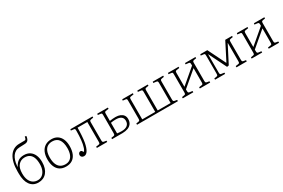

<svg xmlns="http://www.w3.org/2000/svg" viewBox="111 -2020 4827 3271"><g transform="rotate(-30 2525.0 -385.0)"><path d="M269 14Q215 14 174.5 -6.5Q134 -27 106 -66Q78 -105 64 -160.5Q50 -216 50 -284V-332Q50 -425 68 -498Q86 -571 120 -621Q154 -671 202.5 -697Q251 -723 311 -723Q329 -723 345.5 -723.5Q362 -724 378.5 -724Q395 -724 411 -724Q426 -724 434 -729.5Q442 -735 446 -748Q448 -755 451 -766Q454 -777 455 -784L483 -776Q479 -743 470 -722.5Q461 -702 448 -691Q435 -680 418 -676Q411 -674 401.5 -673Q392 -672 378 -671.5Q364 -671 341.5 -670Q319 -669 286 -668Q241 -667 206.5 -648Q172 -629 148.5 -595.5Q125 -562 111 -518.5Q97 -475 92 -422L90 -390Q118 -450 163 -483.5Q208 -517 280 -517Q349 -517 396.5 -485.5Q444 -454 469 -396.5Q494 -339 494 -261Q494 -196 478 -145Q462 -94 432 -58.5Q402 -23 360.5 -4.5Q319 14 269 14ZM278 -26Q324 -26 361 -51.5Q398 -77 420.5 -127Q443 -177 443 -249Q443 -325 423.5 -375.5Q404 -426 366 -451Q328 -476 272 -476Q198 -476 149.5 -422Q101 -368 101 -257Q101 -181 123 -130Q145 -79 185 -52.5Q225 -26 278 -26Z M812 14Q740 14 691 -18Q642 -50 617.5 -109Q593 -168 593 -249Q593 -332 619.5 -392Q646 -452 697.5 -484.5Q749 -517 823 -517Q891 -517 938.5 -485.5Q986 -454 1011 -396.5Q1036 -339 1036 -261Q1036 -175 1010.5 -113Q985 -51 935.5 -18.5Q886 14 812 14ZM821 -26Q874 -26 910 -51.5Q946 -77 965.5 -127Q985 -177 985 -249Q985 -306 974 -349Q963 -392 941.5 -420.5Q920 -449 888.5 -463Q857 -477 815 -477Q761 -477 722.5 -453Q684 -429 664 -380Q644 -331 644 -257Q644 -181 664.5 -129.5Q685 -78 724.5 -52Q764 -26 821 -26Z M1163 13Q1138 13 1121 -2Q1104 -17 1104 -39Q1104 -53 1110 -65.5Q1116 -78 1126.5 -85Q1137 -92 1148 -92Q1162 -92 1172 -83Q1182 -74 1197 -51Q1205 -61 1215 -79.5Q1225 -98 1232 -124Q1240 -148 1246 -179Q1252 -210 1256 -247.5Q1260 -285 1262.5 -329.5Q1265 -374 1265 -425Q1265 -451 1261.5 -460Q1258 -469 1241 -471L1185 -478L1190 -502H1625V-478L1581 -471Q1562 -468 1556 -460Q1550 -452 1550 -429V-74Q1550 -52 1556 -43.5Q1562 -35 1581 -32L1625 -25V0H1421V-25L1471 -32Q1490 -34 1495.5 -43Q1501 -52 1501 -75V-464H1309Q1309 -431 1307.5 -393Q1306 -355 1303.5 -316Q1301 -277 1297 -241.5Q1293 -206 1288 -179Q1279 -133 1267 -97.5Q1255 -62 1240 -37.5Q1225 -13 1206 0Q1187 13 1163 13Z M1720 0V-25L1768 -33Q1784 -35 1789 -45Q1794 -55 1794 -81V-424Q1794 -450 1790.5 -459.5Q1787 -469 1770 -471L1714 -478L1719 -502H1927V-478L1868 -469Q1853 -467 1848 -457.5Q1843 -448 1843 -425V-288Q1877 -293 1903 -295.5Q1929 -298 1959 -298Q2010 -298 2048.5 -282Q2087 -266 2108.5 -236Q2130 -206 2130 -162Q2130 -105 2103.5 -69.5Q2077 -34 2031.5 -17.5Q1986 -1 1927 0ZM1932 -36Q2003 -36 2042 -66.5Q2081 -97 2081 -155Q2081 -208 2045 -234Q2009 -260 1943 -260Q1917 -260 1891.5 -258Q1866 -256 1843 -251V-43Q1861 -40 1882.5 -38Q1904 -36 1932 -36Z M2211 0V-25L2259 -33Q2275 -35 2280 -45Q2285 -55 2285 -81V-424Q2285 -450 2281.5 -459.5Q2278 -469 2261 -471L2205 -478L2210 -502H2418V-478L2359 -469Q2344 -467 2339 -457.5Q2334 -448 2334 -425V-35H2589V-428Q2589 -451 2583.5 -460Q2578 -469 2559 -471L2502 -478L2507 -502H2712V-478L2669 -471Q2650 -468 2644 -460Q2638 -452 2638 -429V-35H2892V-428Q2892 -451 2886.5 -460Q2881 -469 2862 -471L2806 -478L2810 -502H3015V-478L2972 -471Q2953 -468 2947 -460Q2941 -452 2941 -429V-74Q2941 -52 2947 -43.5Q2953 -35 2972 -32L3015 -25V0Z M3111 0V-25L3159 -33Q3175 -35 3180 -45Q3185 -55 3185 -81V-424Q3185 -450 3181.5 -459.5Q3178 -469 3161 -471L3105 -478L3110 -502H3318V-478L3259 -469Q3244 -467 3239 -457.5Q3234 -448 3234 -425V-156L3527 -405V-428Q3527 -451 3521.5 -460Q3516 -469 3497 -471L3441 -478L3445 -502H3650V-478L3607 -471Q3588 -468 3582 -460Q3576 -452 3576 -429V-74Q3576 -52 3582 -43.5Q3588 -35 3607 -32L3650 -25V0H3447V-25L3497 -32Q3516 -34 3521.5 -43Q3527 -52 3527 -75V-354L3234 -105V-77Q3234 -54 3239 -44.5Q3244 -35 3259 -33L3318 -25V0Z M3746 0V-25L3794 -33Q3810 -35 3815 -45Q3820 -55 3820 -81V-424Q3820 -450 3816.5 -459.5Q3813 -469 3796 -471L3740 -478L3745 -502H3883L4056 -152L4067 -171L4236 -502H4370V-478L4327 -471Q4308 -468 4302 -460Q4296 -452 4296 -429V-74Q4296 -52 4302 -43.5Q4308 -35 4327 -32L4370 -25V0H4167V-25L4217 -32Q4236 -34 4241.5 -43Q4247 -52 4247 -75V-432H4244L4070 -94L4033 -87L3863 -432H3860V-77Q3860 -54 3865 -44.5Q3870 -35 3885 -33L3944 -25V0Z M4466 0V-25L4514 -33Q4530 -35 4535 -45Q4540 -55 4540 -81V-424Q4540 -450 4536.5 -459.5Q4533 -469 4516 -471L4460 -478L4465 -502H4673V-478L4614 -469Q4599 -467 4594 -457.5Q4589 -448 4589 -425V-156L4882 -405V-428Q4882 -451 4876.5 -460Q4871 -469 4852 -471L4796 -478L4800 -502H5005V-478L4962 -471Q4943 -468 4937 -460Q4931 -452 4931 -429V-74Q4931 -52 4937 -43.5Q4943 -35 4962 -32L5005 -25V0H4802V-25L4852 -32Q4871 -34 4876.5 -43Q4882 -52 4882 -75V-354L4589 -105V-77Q4589 -54 4594 -44.5Q4599 -35 4614 -33L4673 -25V0Z"/></g></svg>

Font: Literata ExtraLight
Style: Regular
Weight: 250
Designer: Latin by Veronika Burian and Jose Scaglione. Greek by Irene Vlachou. Cyrillic by Vera Evstafieva.
Foundry: TypeTogether
Version: Version 3.103;gftools[0.9.29]